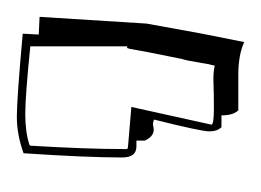

<svg xmlns="http://www.w3.org/2000/svg" viewBox="-61 -114 310 228"><g transform="rotate(-90 94.0 0.0)"><path d="M180 19 168 85 158 135Q143 128 119 128H77Q71 122 71 108H57Q52 103 52 93.5Q52 84 66 28Q62 26 58 27Q47 30 41 17V7H34Q21 7 21 -10Q21 -52 26 -127Q48 -135 69.5 -135Q91 -135 168 -128L167 -109L188 -108ZM146 21 150 -1 151 -4H153V-119Q94 -125 72.5 -125Q51 -125 36 -120L35 -119Q31 -53 31 -8V-4Q32 -3 34 -3L81 1L60 96Q60 99 79 99Q98 99 110 98.5Q122 98 130 100Q132 93 134 80Q136 67 138 61Z"/></g></svg>

Font: Londrina Shadow
Style: Regular
Weight: 400
Designer: Marcelo Magalhaes
Foundry: Marcelo Magalhaes
Version: Version 1.001 2011